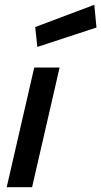

<svg xmlns="http://www.w3.org/2000/svg" viewBox="-20 -782 423 802"><path d="M114 0H8L123 -500H229ZM136 -586 127 -669 374 -762 383 -667Z"/></svg>

Font: Storia Sans SemiBold
Style: Italic
Weight: 600
Italic angle: -13°
Designer: Campivisivi
Foundry: Accademia di Belle Arti di Urbino and students of MA course of Visual design
Version: Version 60.001;May 25, 2020;FontCreator 12.0.0.2522 64-bit